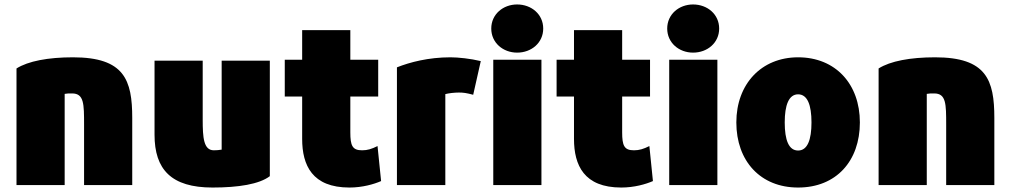

<svg xmlns="http://www.w3.org/2000/svg" viewBox="-20 -815 4529 861"><path d="M270 15V-394C283 -396 286 -396 303 -396C357 -396 357 -349 357 -255V15H573V-286C573 -456 538 -558 307 -558C196 -558 106 -541 54 -508V15Z M673 -543V-211C673 -55 748 26 933 26C1049 26 1143 11 1190 -25V-543H974V-144C963 -142 951 -141 939 -141C893 -141 889 -198 889 -278V-543Z M1335 -382V-192C1335 -74 1380 26 1547 26C1605 26 1657 11 1689 -3L1673 -160C1647 -147 1628 -141 1604 -141C1560 -141 1551 -162 1551 -222V-382H1676V-547H1551V-680H1335V-547H1257V-382Z M1760 -513V15H1977V-393C1992 -397 2018 -400 2038 -400C2058 -400 2072 -398 2102 -390L2136 -541C2091 -552 2035 -558 2000 -558C1901 -558 1818 -536 1760 -513Z M2408 15V-547H2192V15ZM2299 -579C2363 -579 2416 -623 2416 -687C2416 -751 2363 -795 2299 -795C2236 -795 2183 -751 2183 -687C2183 -623 2236 -579 2299 -579Z M2554 -382V-192C2554 -74 2599 26 2766 26C2824 26 2876 11 2908 -3L2892 -160C2866 -147 2847 -141 2823 -141C2779 -141 2770 -162 2770 -222V-382H2895V-547H2770V-680H2554V-547H2476V-382Z M3197 15V-547H2981V15ZM3088 -579C3152 -579 3205 -623 3205 -687C3205 -751 3152 -795 3088 -795C3025 -795 2972 -751 2972 -687C2972 -623 3025 -579 3088 -579Z M3559 26C3730 26 3836 -93 3836 -266C3836 -438 3727 -558 3559 -558C3394 -558 3282 -438 3282 -266C3282 -93 3390 26 3559 26ZM3559 -392C3601 -392 3619 -344 3619 -266C3619 -188 3601 -140 3559 -140C3517 -140 3499 -187 3499 -266C3499 -343 3517 -392 3559 -392Z M4136 15V-394C4149 -396 4152 -396 4169 -396C4223 -396 4223 -349 4223 -255V15H4439V-286C4439 -456 4404 -558 4173 -558C4062 -558 3972 -541 3920 -508V15Z"/></svg>

Font: Repo ExtraBlack
Style: Regular
Weight: 400
Designer: Stefan Peev
Foundry: Context Ltd
Version: Version 001.502